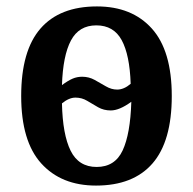

<svg xmlns="http://www.w3.org/2000/svg" viewBox="-20 -568 601 598"><path d="M279 10Q171 10 108.5 -59Q46 -128 46 -269Q46 -410 106 -479Q166 -548 282 -548Q391 -548 453 -479Q515 -410 515 -269Q515 -128 455 -59Q395 10 279 10ZM345 -289Q366 -289 387 -307Q384 -397 359 -443Q334 -489 280 -489Q226 -489 201 -442Q176 -395 173 -303Q192 -317 206 -323Q220 -329 236 -329Q257 -329 275 -319Q293 -309 310 -299Q327 -289 345 -289ZM281 -48Q338 -48 362 -99.5Q386 -151 389 -251Q352 -224 325 -224Q303 -224 285.5 -234Q268 -244 251.5 -254Q235 -264 215 -264Q195 -264 173 -246Q175 -149 200 -98.5Q225 -48 281 -48Z"/></svg>

Font: Noto Serif SemiCondensed SemiBold
Style: Regular
Weight: 600
Width: 4
Designer: Monotype Design Team
Foundry: Monotype Imaging Inc.
Version: Version 2.013; ttfautohint (v1.8.4.7-5d5b)